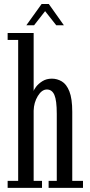

<svg xmlns="http://www.w3.org/2000/svg" viewBox="-20 -910 434 930"><path d="M17 0V-34H68V-716.5H17V-750H143V-468.5Q144 -475.5 155 -490Q166 -504.5 185.5 -516.8Q205 -529 231.5 -529Q256.5 -529 279.2 -515.8Q302 -502.5 316 -467.5Q330 -432.5 330 -368V-34H382V0H215.5V-34H255V-358.5Q255 -423.5 243.5 -450Q232 -476.5 207 -476.5Q182.5 -476.5 163.2 -445Q144 -413.5 143 -374V-34H183.5V0ZM107.5 -787.5 181.5 -890.5H216.5L289.5 -787.5H252.5L198.5 -856L145 -787.5Z"/></svg>

Font: Imbue 10pt
Style: Regular
Weight: 400
Designer: Tyler Finck
Foundry: Etcetera Type Company
Version: Version 1.102; ttfautohint (v1.8.3)